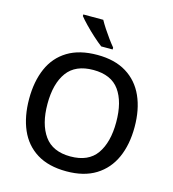

<svg xmlns="http://www.w3.org/2000/svg" viewBox="-134 -1051 1054 1171"><g transform="rotate(15 393.0 -465.5)"><path d="M726 -358Q726 -247 689 -164.5Q652 -82 578 -36Q504 10 393 10Q280 10 206 -36Q132 -82 96 -165Q60 -248 60 -359Q60 -469 96 -551.5Q132 -634 206.5 -679.5Q281 -725 394 -725Q504 -725 578 -679.5Q652 -634 689 -551.5Q726 -469 726 -358ZM176 -358Q176 -231 228.5 -157.5Q281 -84 393 -84Q507 -84 558.5 -157.5Q610 -231 610 -358Q610 -486 558.5 -558Q507 -630 394 -630Q281 -630 228.5 -558Q176 -486 176 -358ZM372 -941Q384 -919 402 -891.5Q420 -864 439 -838Q458 -812 474 -793V-781H402Q378 -799 347 -827Q316 -855 288 -884Q260 -913 246 -931V-941Z"/></g></svg>

Font: Noto Sans Thaana Medium
Style: Regular
Weight: 500
Designer: David Williams
Foundry: Google Inc.
Version: Version 3.001; ttfautohint (v1.8.4.7-5d5b)